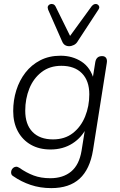

<svg xmlns="http://www.w3.org/2000/svg" viewBox="-20 -781 618 989"><path d="M244 188Q187 188 138 171.5Q89 155 49 127Q40 122 38 114Q36 106 38.5 98Q41 90 47 84.5Q53 79 61.5 78Q70 77 79 83Q116 109 153.5 123Q191 137 239 137Q305 137 346.5 102.5Q388 68 400 -4L420 -129L428 -128Q403 -74 354 -42.5Q305 -11 240 -11Q182 -11 139 -35.5Q96 -60 72 -104.5Q48 -149 48 -209Q48 -265 64 -316Q80 -367 111 -407Q142 -447 187.5 -470.5Q233 -494 292 -494Q353 -494 400 -463.5Q447 -433 464 -369L455 -362L471 -462Q474 -477 482.5 -484.5Q491 -492 506 -492Q520 -492 526.5 -482.5Q533 -473 530 -456L459 -7Q443 91 390 139.5Q337 188 244 188ZM253 -63Q314 -63 355.5 -95.5Q397 -128 418.5 -181Q440 -234 440 -295Q440 -365 402 -403.5Q364 -442 296 -442Q236 -442 194 -409.5Q152 -377 131 -324.5Q110 -272 110 -211Q110 -140 147.5 -101.5Q185 -63 253 -63ZM336 -543Q324 -543 314.5 -549Q305 -555 299 -570L228 -731Q224 -742 227 -749Q230 -756 237.5 -759Q245 -762 253 -759.5Q261 -757 266 -748L341 -596L453 -750Q460 -758 468 -760Q476 -762 482.5 -758Q489 -754 491 -747Q493 -740 486 -730L382 -571Q374 -556 361 -549.5Q348 -543 336 -543Z"/></svg>

Font: Nunito ExtraLight Light
Style: Italic
Weight: 300
Italic angle: -9°
Version: Version 3.602